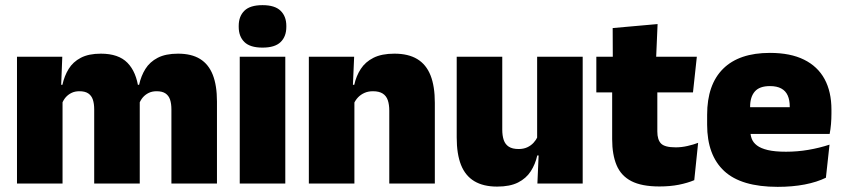

<svg xmlns="http://www.w3.org/2000/svg" viewBox="-20 -713 3279 746"><path d="M646 0V-288Q646 -310 640.8 -325.8Q635.5 -341.5 623 -350Q610.5 -358.5 588.5 -358.5Q571 -358.5 557.8 -352Q544.5 -345.5 535.2 -334.8Q526 -324 521 -310.5L505.5 -383.5H520.5Q528 -418 545 -445.2Q562 -472.5 592.8 -488.5Q623.5 -504.5 672 -504.5Q724 -504.5 757.2 -484Q790.5 -463.5 806.8 -422.2Q823 -381 823 -318.5V0ZM46 0V-492.5H222L216.5 -352.5L223 -348V0ZM346 0V-288Q346 -310 340.8 -325.8Q335.5 -341.5 323 -350Q310.5 -358.5 288.5 -358.5Q271 -358.5 257.8 -352Q244.5 -345.5 235.2 -334.8Q226 -324 221 -310.5L194 -383.5H222.5Q230 -418 246.8 -445.2Q263.5 -472.5 294 -488.5Q324.5 -504.5 372 -504.5Q440.5 -504.5 475.2 -469Q510 -433.5 518.5 -366.5Q519.5 -356.5 521.2 -341Q523 -325.5 523 -314V0Z M911.5 0V-492.5H1088.5V0ZM1000 -528Q951.5 -528 929.5 -549.8Q907.5 -571.5 907.5 -608.5V-612.5Q907.5 -649.5 929.5 -671.2Q951.5 -693 1000 -693Q1048 -693 1070.2 -671.2Q1092.5 -649.5 1092.5 -612.5V-608.5Q1092.5 -571 1070.2 -549.5Q1048 -528 1000 -528Z M1492.5 0V-283Q1492.5 -306.5 1486.8 -323.5Q1481 -340.5 1467 -349.5Q1453 -358.5 1429 -358.5Q1410.5 -358.5 1396 -352Q1381.5 -345.5 1371.2 -334.8Q1361 -324 1355 -310.5L1328 -383.5H1356.5Q1364 -418 1381.8 -445.2Q1399.5 -472.5 1431.2 -488.5Q1463 -504.5 1512.5 -504.5Q1566.5 -504.5 1601.2 -483.5Q1636 -462.5 1652.8 -420.2Q1669.5 -378 1669.5 -313.5V0ZM1180 0V-492.5H1356L1350.5 -366L1357 -348V0Z M1931.5 -492.5V-209.5Q1931.5 -186 1937.2 -169Q1943 -152 1957 -143Q1971 -134 1995 -134Q2014 -134 2028.2 -140.5Q2042.5 -147 2052.8 -158Q2063 -169 2069 -182L2096 -109H2067.5Q2060 -75 2042.2 -47.5Q2024.5 -20 1993 -4Q1961.5 12 1911.5 12Q1858 12 1823 -9Q1788 -30 1771.2 -72.2Q1754.5 -114.5 1754.5 -179V-492.5ZM2244 -492.5V0H2068L2073.5 -126.5L2067 -144.5V-492.5Z M2542 11.5Q2473.5 11.5 2433.2 -9.2Q2393 -30 2375.8 -71Q2358.5 -112 2358.5 -172V-436H2534V-202Q2534 -170 2548.5 -155.2Q2563 -140.5 2605.5 -140.5Q2628.5 -140.5 2651.2 -145.8Q2674 -151 2692.5 -158L2677.5 -13Q2651.5 -2 2617.5 4.8Q2583.5 11.5 2542 11.5ZM2297 -354V-492.5H2687.5L2672.5 -354ZM2361 -480.5 2360.5 -604 2535 -619.5 2529 -480.5Z M3001.5 13Q2860 13 2793.8 -48.5Q2727.5 -110 2727.5 -228.5V-267Q2727.5 -384.5 2789.8 -446Q2852 -507.5 2971.5 -507.5Q3051 -507.5 3104 -481.2Q3157 -455 3183.8 -405.8Q3210.5 -356.5 3210.5 -287V-271.5Q3210.5 -251.5 3208.8 -230.8Q3207 -210 3203.5 -192.5H3045Q3047 -223 3047.8 -250Q3048.5 -277 3048.5 -298.5Q3048.5 -324.5 3040.5 -342.2Q3032.5 -360 3015.5 -369.2Q2998.5 -378.5 2971.5 -378.5Q2931 -378.5 2912.8 -357.5Q2894.5 -336.5 2894.5 -298V-253.5L2895.5 -234.5V-203.5Q2895.5 -188 2901 -173.5Q2906.5 -159 2921.2 -147.8Q2936 -136.5 2963.2 -130Q2990.5 -123.5 3034 -123.5Q3078.5 -123.5 3121 -130.8Q3163.5 -138 3203 -151L3189 -22.5Q3154.5 -5.5 3106.8 3.8Q3059 13 3001.5 13ZM2821 -192.5V-296.5H3168V-192.5Z"/></svg>

Font: Anek Tamil Medium ExtraBold
Style: Regular
Weight: 800
Version: Version 1.003